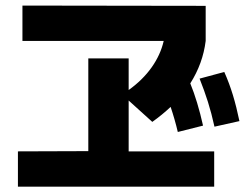

<svg xmlns="http://www.w3.org/2000/svg" viewBox="-20 -708 904 706"><path d="M45.9 -151.4 304.7 -152.3V-493.2H453.1V-377Q504.4 -413.6 537.4 -460Q570.3 -506.3 582 -557.6H62.5V-687.5L736.3 -686.5V-557.6Q726.1 -474.6 679.7 -401.4Q706.5 -335.9 726.6 -246.1L633.8 -222.7Q623 -268.6 607.4 -314.9Q576.2 -285.6 540 -259.8L453.1 -338.4V-151.4H767.6V-21.5H45.9ZM713.9 -418.9 804.7 -443.4Q823.2 -401.9 836.4 -358.4Q849.6 -314.9 860.4 -262.7L768.6 -242.2Q757.8 -291.5 744.6 -333.3Q731.4 -375 713.9 -418.9Z"/></svg>

Font: Pretendard GOV ExtraBold
Style: Regular
Weight: 800
Designer: Base glyphs from Inter by Rasmus Andersson; Hangeul glyphs from Noto Sans CJK(Source Han Sans) by Jang Soo-young and Kan
Foundry: Kil Hyung-jin
Version: Version 1.309